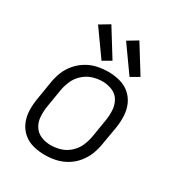

<svg xmlns="http://www.w3.org/2000/svg" viewBox="-181 -882 938 1009"><g transform="rotate(30 288.0 -377.0)"><path d="M239 8Q272 8 305 1Q338 -6 368.5 -24Q399 -42 421.5 -69.5Q444 -97 456.5 -128.5Q469 -160 474 -193L493 -303Q499 -339 497.5 -375.5Q496 -412 482.5 -443.5Q469 -475 443 -497.5Q417 -520 382.5 -529Q348 -538 312 -538Q280 -538 246.5 -531Q213 -524 183 -506Q153 -488 130 -461Q107 -434 94.5 -402Q82 -370 77 -337L59 -227Q53 -191 54 -155Q55 -119 68.5 -87Q82 -55 108 -32.5Q134 -10 168.5 -1Q203 8 239 8ZM241 -52Q210 -52 182 -63.5Q154 -75 138.5 -100Q123 -125 121 -156Q119 -187 124 -218L142 -328Q147 -357 159.5 -386Q172 -415 196.5 -437.5Q221 -460 251 -469.5Q281 -479 311 -479Q341 -479 369.5 -467.5Q398 -456 413 -430.5Q428 -405 430 -374.5Q432 -344 427 -313L409 -203Q404 -173 391.5 -144Q379 -115 354.5 -92.5Q330 -70 300 -61Q270 -52 241 -52ZM421 -570 471 -599 370 -762 310 -726ZM251 -570 301 -599 200 -762 140 -726Z"/></g></svg>

Font: Iosevka Sparkle Light
Style: Italic
Weight: 300
Italic angle: -9°
Designer: Belleve Invis
Foundry: Belleve Invis
Version: Version 4.5.0; ttfautohint (v1.8.3)